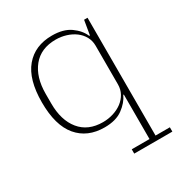

<svg xmlns="http://www.w3.org/2000/svg" viewBox="-169 -642 910 964"><g transform="rotate(-30 286.0 -160.0)"><path d="M331 175H434V-83H431Q414 -46 374.5 -17Q335 12 269 12Q170 12 114 -54.5Q58 -121 58 -254Q58 -387 114 -453.5Q170 -520 269 -520Q335 -520 375 -491.5Q415 -463 431 -425H435L449 -508H469V175H552V200H331ZM275 -15Q306 -15 335 -24Q364 -33 386 -49.5Q408 -66 421 -89.5Q434 -113 434 -142V-366Q434 -395 421 -418.5Q408 -442 386 -458.5Q364 -475 335 -484Q306 -493 275 -493Q189 -493 142.5 -436Q96 -379 96 -282V-226Q96 -129 142.5 -72Q189 -15 275 -15Z"/></g></svg>

Font: IBM Plex Serif ExtraLight
Style: Regular
Weight: 200
Designer: Mike Abbink, Paul van der Laan, Pieter van Rosmalen
Foundry: Bold Monday
Version: Version 2.5